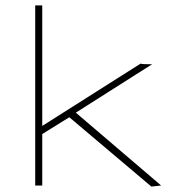

<svg xmlns="http://www.w3.org/2000/svg" viewBox="-20 -685 665 709"><path d="M539 4 575 0 260 -269 542 -448H526C516 -448 508 -448 499 -450L136 -220V-665H110V0H136V-190L236 -252Z"/></svg>

Font: Inconsolata Expanded ExtraLight
Style: Regular
Weight: 200
Width: 7
Monospace: yes
Designer: Raph Levien, Cyreal, Brenton Simpson
Foundry: Raph Levien, Cyreal, Google
Version: Version 3.100